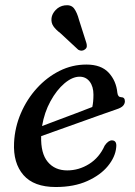

<svg xmlns="http://www.w3.org/2000/svg" viewBox="-20 -721 528 751"><path d="M434.5 -144Q431 -107 402 -71.5Q373 -36 321.2 -12.8Q269.5 10.5 198 10.5Q112.5 10.5 71.8 -36.2Q31 -83 35 -163Q38 -223.5 61.8 -278.5Q85.5 -333.5 124.5 -376.2Q163.5 -419 213 -443.8Q262.5 -468.5 318 -468.5Q375.5 -468.5 405 -436.8Q434.5 -405 439 -358.5Q441 -341.5 453 -341Q468.5 -341 468.5 -325Q468.5 -315.5 461.5 -307.5Q454.5 -299.5 436 -293.5Q409.5 -284.5 371.2 -270.8Q333 -257 290.8 -242Q248.5 -227 209 -212.8Q169.5 -198.5 141 -188.5Q139 -121 166.8 -87.8Q194.5 -54.5 243 -54.5Q288.5 -54.5 328.5 -79.5Q368.5 -104.5 389.5 -151.5Q403.5 -172 418 -172Q438 -171.5 434.5 -144ZM291.5 -421Q263 -421 232.2 -395Q201.5 -369 177.5 -325.2Q153.5 -281.5 144.5 -228Q172.5 -238.5 207.5 -251.8Q242.5 -265 277.8 -278.2Q313 -291.5 341 -302.5Q345.5 -322 345.5 -351Q345.5 -382.5 330.8 -401.8Q316 -421 291.5 -421ZM289 -643.5 318 -552.5Q320 -546 319.5 -539.2Q319 -532.5 312 -527.5Q300 -518.5 286 -526.5L216.5 -591Q198 -605 188.8 -618.5Q179.5 -632 181.5 -650Q183.5 -667 197.8 -682Q212 -697 233 -700Q258 -703.5 269.8 -687.8Q281.5 -672 289 -643.5Z"/></svg>

Font: Fraunces 9pt Soft
Style: Italic
Weight: 400
Italic angle: -16°
Version: Version 1.000;[0bf87f6ff]